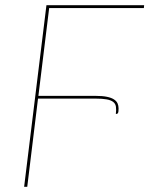

<svg xmlns="http://www.w3.org/2000/svg" viewBox="-20 -720 576 740"><path d="M535.5 -700 534.5 -689H169.5L128 -350.5H348.5Q374.5 -350.5 391.8 -347Q409 -343.5 419 -337Q429 -330.5 433 -321.8Q437 -313 437 -302Q437 -288.5 435 -284.8Q433 -281 429 -281H426.5Q428.5 -297.5 426.8 -309Q425 -320.5 416.2 -327.2Q407.5 -334 391 -337Q374.5 -340 347.5 -340H126.5L85 0H73L159 -700Z"/></svg>

Font: Lato Hairline
Style: Italic
Weight: 100
Italic angle: -7°
Designer: Lukasz Dziedzic
Foundry: tyPoland Lukasz Dziedzic
Version: Version 2.007; 2014-02-27